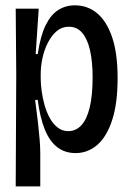

<svg xmlns="http://www.w3.org/2000/svg" viewBox="-20 -554 481 709"><path d="M38 134.3 40 -280.3 38 -522H123L111.7 -354.3H119.3Q129.3 -421.7 148.5 -460.7Q167.7 -499.7 195 -517Q222.3 -534.3 256.7 -534.3Q303.3 -534.3 338.5 -505.2Q373.7 -476 394 -416.8Q414.3 -357.7 414.3 -264.7Q414.3 -172.7 394.3 -111Q374.3 -49.3 339.3 -19Q304.3 11.3 259 11.3Q220 11.3 191.7 -10.3Q163.3 -32 145.5 -75.8Q127.7 -119.7 119.3 -185.3L109.7 -184.7Q116 -137.7 120.2 -101.5Q124.3 -65.3 126.5 -37.5Q128.7 -9.7 128.7 13V134.3ZM232.3 -69.7Q260.3 -69.7 280.5 -91.5Q300.7 -113.3 311.3 -157.3Q322 -201.3 322 -267.7Q322 -327 312.3 -368.8Q302.7 -410.7 283.3 -433Q264 -455.3 234 -455.3Q208.3 -455.3 189.3 -439Q170.3 -422.7 157 -396.7Q143.7 -370.7 137 -340.2Q130.3 -309.7 130.3 -280.7V-264.7Q130.3 -244 133.7 -218.7Q137 -193.3 144.3 -166.8Q151.7 -140.3 163.8 -118.2Q176 -96 193.2 -82.8Q210.3 -69.7 232.3 -69.7Z"/></svg>

Font: Bricolage Grotesque 96pt ExtraBold SemiCondensed
Style: Regular
Weight: 800
Width: 4
Version: Version 1.001;gftools[0.9.33.dev8+g029e19f]